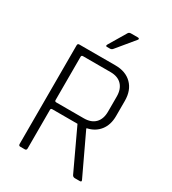

<svg xmlns="http://www.w3.org/2000/svg" viewBox="-201 -941 935 1046"><g transform="rotate(30 267.0 -418.0)"><path d="M309 -836H353Q358 -836 360.5 -833Q363 -830 359 -825L269 -716Q262 -707 252 -707H232Q222 -707 228 -719L291 -825Q296 -836 309 -836ZM124 0H95Q85 0 85 -12V-631Q85 -643 95 -643H323Q388 -643 426 -605Q464 -567 464 -501V-406Q464 -350 435.5 -314Q407 -278 358 -268V-264L477 -12Q483 0 470 0H439Q426 0 421 -12L303 -264H145Q135 -264 135 -255V-12Q135 0 124 0ZM145 -307H318Q364 -307 389 -332.5Q414 -358 414 -405V-499Q414 -546 389 -572Q364 -598 318 -598H145Q135 -598 135 -589V-316Q135 -307 145 -307Z"/></g></svg>

Font: Rajdhani
Style: Regular
Weight: 400
Designer: Satya Rajpurohit, Jyotish Sonowal
Foundry: Indian Type Foundry
Version: Version 1.201;PS 1.0;hotconv 1.0.78;makeotf.lib2.5.61930; tt